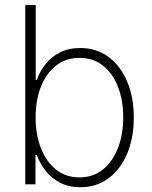

<svg xmlns="http://www.w3.org/2000/svg" viewBox="-20 -748 615 779"><path d="M306.2 11.7Q259.3 11.7 224.4 -6.3Q189.5 -24.4 165.8 -54.2Q142.1 -84 129.4 -119.1H124V0H82.5V-727.5H125V-423.8H129.4Q141.6 -459 165.3 -488.5Q189 -518.1 223.9 -535.6Q258.8 -553.2 305.7 -553.2Q371.1 -553.2 419.9 -517.1Q468.8 -481 495.8 -417.2Q522.9 -353.5 522.9 -271.5Q522.9 -189 496.1 -125Q469.2 -61 420.4 -24.7Q371.6 11.7 306.2 11.7ZM302.2 -28.3Q358.4 -28.3 397.9 -60.5Q437.5 -92.8 458.7 -147.9Q480 -203.1 480 -272Q480 -340.3 459 -395Q438 -449.7 398.2 -481.4Q358.4 -513.2 302.2 -513.2Q247.1 -513.2 207.3 -481.9Q167.5 -450.7 146 -396Q124.5 -341.3 124.5 -272Q124.5 -202.1 146 -147Q167.5 -91.8 207.3 -60.1Q247.1 -28.3 302.2 -28.3Z"/></svg>

Font: Inter Tight ExtraLight
Style: Regular
Weight: 250
Designer: Rasmus Andersson
Foundry: rsms
Version: Version 3.004